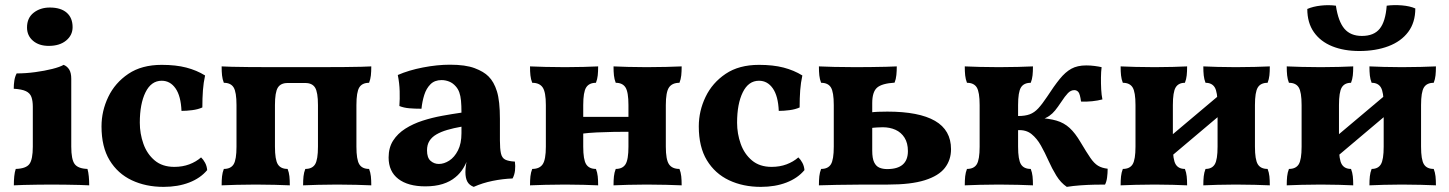

<svg xmlns="http://www.w3.org/2000/svg" viewBox="-20 -720 5654 749"><path d="M34 3Q34 -16 35.6 -32.3Q37.2 -48.6 41.4 -61Q81.4 -62.2 94.7 -80.1Q108 -98 108 -148V-303.4Q108 -326.4 102.6 -341.5Q97.2 -356.6 81.2 -364.3Q65.2 -372 33.6 -373.8Q33.6 -389.6 35.9 -405.2Q38.2 -420.8 45 -433.6Q80.4 -433.6 117.3 -438.6Q154.2 -443.6 184 -451.1Q213.8 -458.6 228.2 -467Q242 -461.6 250 -448.7Q258 -435.8 258 -412.6V-148Q258 -98 271.2 -80.1Q284.4 -62.2 321.2 -61Q324.8 -48.6 326.4 -31.7Q328 -14.8 328 3Q314 2 290.2 1.5Q266.4 1 238.2 0.5Q210 0 181.4 0Q152.8 0 124.2 0.5Q95.6 1 71.8 1.5Q48 2 34 3ZM170.2 -541Q132 -541 108.7 -561Q85.4 -581 85.4 -612.8Q85.4 -650 111.2 -670.3Q137 -690.6 174.4 -690.6Q217 -690.6 240.1 -670.6Q263.2 -650.6 263.2 -614Q263.2 -582.6 237.9 -561.8Q212.6 -541 170.2 -541Z M788.2 -56.4Q761.8 -24.8 717.9 -7.9Q674 9 618.2 9Q548.6 9 493.9 -16.9Q439.2 -42.8 407.6 -94.8Q376 -146.8 376 -227Q376 -287 402.4 -342Q428.8 -397 480.8 -432Q532.8 -467 611 -467Q666 -467 706.7 -456.4Q747.4 -445.8 780 -425.6Q773.8 -397.2 771.6 -367.5Q769.4 -337.8 769.4 -300.8Q752.4 -293.2 730 -290.3Q707.6 -287.4 688 -287.4Q685.6 -345.4 664.8 -375.2Q644 -405 610.8 -405Q569.8 -405 547.6 -359.9Q525.4 -314.8 525.4 -241.4Q525.4 -198.6 539.5 -158.9Q553.6 -119.2 583.5 -94.1Q613.4 -69 660 -69Q692 -69 718.4 -78.9Q744.8 -88.8 764.4 -106Q773.2 -97.8 780.1 -84.9Q787 -72 788.2 -56.4Z M844.6 3Q844.6 -17.2 846.2 -32.2Q847.8 -47.2 853.2 -61Q880.2 -61 891.4 -79.1Q902.6 -97.2 902.6 -148V-310Q902.6 -360.8 891.4 -378.9Q880.2 -397 853.2 -397Q847.8 -410.8 846.2 -425.8Q844.6 -440.8 844.6 -461Q859.2 -460 883.6 -459.5Q908 -459 947.7 -458.5Q987.4 -458 1047.6 -458H1219.4Q1282.6 -458 1323.5 -458.5Q1364.4 -459 1389.1 -459.5Q1413.8 -460 1428.4 -461Q1428.4 -440.8 1426.8 -425.8Q1425.2 -410.8 1419.8 -397Q1392.8 -397 1381.6 -378.9Q1370.4 -360.8 1370.4 -310V-148Q1370.4 -97.2 1381.6 -79.1Q1392.8 -61 1419.8 -61Q1425.2 -47.2 1426.8 -32.2Q1428.4 -17.2 1428.4 3Q1405.8 2 1369.7 1Q1333.6 0 1295.4 0Q1257.2 0 1221.1 1Q1185 2 1162.4 3Q1162.4 -17.2 1164 -32.2Q1165.6 -47.2 1171 -61Q1198 -61 1209.2 -79.1Q1220.4 -97.2 1220.4 -148V-310Q1220.4 -360 1209.2 -378.1Q1198 -396.2 1171 -396.2H1102Q1075 -396.2 1063.8 -378.1Q1052.6 -360 1052.6 -310V-148Q1052.6 -97.2 1063.8 -79.1Q1075 -61 1102 -61Q1107.4 -47.2 1109 -32.2Q1110.6 -17.2 1110.6 3Q1088.6 2 1052.2 1Q1015.8 0 977.6 0Q939.4 0 903 1Q866.6 2 844.6 3Z M1828 9Q1810.4 2.2 1803 -11.7Q1795.6 -25.6 1795.6 -48.8Q1795.6 -61.4 1798.1 -78.7Q1800.6 -96 1806 -111.4L1809.2 -115Q1801.4 -87 1788.2 -65.2Q1775 -43.4 1756.8 -28.8Q1736.2 -11.4 1706.9 -2.2Q1677.6 7 1639.4 7Q1571.6 7 1533.8 -22.1Q1496 -51.2 1496 -105.6Q1496 -144 1513.6 -171.5Q1531.2 -199 1561.3 -218.1Q1591.4 -237.2 1628.3 -249.1Q1665.2 -261 1704.5 -268.2Q1743.8 -275.4 1780.2 -280.6Q1780.2 -308.4 1778.4 -327.2Q1776.6 -346 1771.8 -359.5Q1767 -373 1758 -383Q1746.6 -396.2 1732 -401.9Q1717.4 -407.6 1702.6 -407.6Q1675.6 -407.6 1659.3 -391.3Q1643 -375 1635 -349.5Q1627 -324 1624.2 -295.8Q1598.8 -295.8 1577 -297.6Q1555.2 -299.4 1538 -306.4Q1540 -333.2 1539.1 -364.5Q1538.2 -395.8 1531.8 -427.4Q1574.2 -446 1629.8 -456.8Q1685.4 -467.6 1735.4 -467.6Q1795.8 -467.6 1831.6 -454.1Q1867.4 -440.6 1885.8 -421.8Q1907 -401 1918.6 -363.5Q1930.2 -326 1930.2 -256V-172.4Q1930.2 -139.6 1934.2 -121.7Q1938.2 -103.8 1950.8 -97.4Q1963.4 -91 1988.6 -89.6Q1991 -72.4 1989.1 -55.2Q1987.2 -38 1979.6 -23.8Q1941.4 -22.4 1901.9 -14.4Q1862.4 -6.4 1828 9ZM1692 -80.4Q1712.2 -80.4 1732.5 -93.4Q1752.8 -106.4 1766.5 -133.2Q1780.2 -160 1780.2 -200.4V-225.8Q1749.4 -220.4 1724.6 -213.1Q1699.8 -205.8 1682.1 -195.4Q1664.4 -185 1655.1 -170Q1645.8 -155 1645.8 -133.4Q1645.8 -104.8 1659.6 -92.6Q1673.4 -80.4 1692 -80.4Z M2373.4 3Q2373.4 -17.2 2375 -32.2Q2376.6 -47.2 2382 -61Q2408.6 -61 2420.1 -79.1Q2431.6 -97.2 2431.6 -148V-310Q2431.6 -360.8 2420.1 -378.9Q2408.6 -397 2382 -397Q2376.6 -410.8 2375 -425.8Q2373.4 -440.8 2373.4 -461Q2395.2 -460 2430.4 -459Q2465.6 -458 2502.4 -458Q2541.6 -458 2578.9 -459Q2616.2 -460 2639.2 -461Q2639.2 -440.8 2637.6 -425.8Q2636 -410.8 2630.6 -397Q2602.2 -397 2589.8 -378.9Q2577.4 -360.8 2577.4 -310V-148Q2577.4 -97.2 2589.8 -79.1Q2602.2 -61 2630.6 -61Q2636 -47.2 2637.6 -32.2Q2639.2 -17.2 2639.2 3Q2616.2 2 2578.9 1Q2541.6 0 2502.4 0Q2465.6 0 2430.4 1Q2395.2 2 2373.4 3ZM2047.6 3Q2047.6 -17.2 2049.2 -32.2Q2050.8 -47.2 2056.2 -61Q2084.6 -61 2097 -79.1Q2109.4 -97.2 2109.4 -148V-310Q2109.4 -360.8 2097 -378.9Q2084.6 -397 2056.2 -397Q2050.8 -410.8 2049.2 -425.8Q2047.6 -440.8 2047.6 -461Q2070.2 -460 2107.7 -459Q2145.2 -458 2184.4 -458Q2221.2 -458 2256.6 -459Q2292 -460 2313.4 -461Q2313.4 -440.8 2311.8 -425.8Q2310.2 -410.8 2304.8 -397Q2278.2 -397 2266.7 -378.9Q2255.2 -360.8 2255.2 -310V-148Q2255.2 -97.2 2266.7 -79.1Q2278.2 -61 2304.8 -61Q2310.2 -47.2 2311.8 -32.2Q2313.4 -17.2 2313.4 3Q2292 2 2256.6 1Q2221.2 0 2184.4 0Q2145.2 0 2107.7 1Q2070.2 2 2047.6 3ZM2250.8 -198.6V-264.2H2436.2V-206Q2407.2 -206 2374 -205.5Q2340.8 -205 2308 -203.4Q2275.2 -201.8 2250.8 -198.6Z M3118.2 -56.4Q3091.8 -24.8 3047.9 -7.9Q3004 9 2948.2 9Q2878.6 9 2823.9 -16.9Q2769.2 -42.8 2737.6 -94.8Q2706 -146.8 2706 -227Q2706 -287 2732.4 -342Q2758.8 -397 2810.8 -432Q2862.8 -467 2941 -467Q2996 -467 3036.7 -456.4Q3077.4 -445.8 3110 -425.6Q3103.8 -397.2 3101.6 -367.5Q3099.4 -337.8 3099.4 -300.8Q3082.4 -293.2 3060 -290.3Q3037.6 -287.4 3018 -287.4Q3015.6 -345.4 2994.8 -375.2Q2974 -405 2940.8 -405Q2899.8 -405 2877.6 -359.9Q2855.4 -314.8 2855.4 -241.4Q2855.4 -198.6 2869.5 -158.9Q2883.6 -119.2 2913.5 -94.1Q2943.4 -69 2990 -69Q3022 -69 3048.4 -78.9Q3074.8 -88.8 3094.4 -106Q3103.2 -97.8 3110.1 -84.9Q3117 -72 3118.2 -56.4Z M3174.6 3Q3174.6 -17.2 3176.2 -32.2Q3177.8 -47.2 3183.2 -61Q3210.2 -61 3221.4 -79.1Q3232.6 -97.2 3232.6 -148V-310Q3232.6 -360.8 3221.4 -378.9Q3210.2 -397 3183.2 -397Q3177.8 -410.8 3176.2 -425.8Q3174.6 -440.8 3174.6 -461Q3196.6 -460 3234.5 -459Q3272.4 -458 3318 -458Q3348.6 -458 3379.9 -458.5Q3411.2 -459 3436.9 -459.5Q3462.6 -460 3478.4 -461Q3478.4 -444 3476.8 -427.5Q3475.2 -411 3469.8 -397.6Q3419.8 -394.4 3401.2 -377.8Q3382.6 -361.2 3382.6 -317.8V-132.2Q3382.6 -102.2 3390.1 -86.8Q3397.6 -71.4 3410.7 -65.9Q3423.8 -60.4 3441 -60.4Q3481.4 -60.4 3501.6 -78Q3521.8 -95.6 3521.8 -130.6Q3521.8 -162 3508.6 -182.9Q3495.4 -203.8 3473.2 -213.7Q3451 -223.6 3423.8 -223.6Q3415.8 -223.6 3401.4 -222.8Q3387 -222 3373.8 -220V-281.2Q3389.2 -283.2 3404.7 -283.9Q3420.2 -284.6 3441.6 -284.6Q3565 -284.6 3627.5 -248.5Q3690 -212.4 3690 -138Q3690 -96 3665.9 -65Q3641.8 -34 3587.8 -17Q3533.8 0 3444.8 0Q3384.2 0 3334.5 0.2Q3284.8 0.4 3244.7 1.2Q3204.6 2 3174.6 3Z M4141.6 9Q4117.8 -7.2 4100.8 -34.9Q4083.8 -62.6 4070 -93.6Q4056.2 -124.6 4040.7 -152.2Q4025.2 -179.8 4004.1 -196.9Q3983 -214 3951.6 -212.2V-267.4Q3979 -267.4 3997 -274.1Q4015 -280.8 4030.2 -297.2Q4045.4 -313.6 4064.2 -341.8Q4092 -384.6 4113.9 -411.7Q4135.8 -438.8 4159.3 -451.8Q4182.8 -464.8 4217.4 -464.8Q4234 -464.8 4250 -462.7Q4266 -460.6 4277.4 -458Q4275.2 -440.8 4274.9 -417.5Q4274.6 -394.2 4275.8 -371.6Q4277 -349 4280.6 -332.2Q4262.8 -327.4 4240.7 -325.1Q4218.6 -322.8 4197.2 -323.8Q4193.2 -353.6 4186.8 -361Q4180.4 -368.4 4171 -368.4Q4157.4 -368.4 4146.1 -356.8Q4134.8 -345.2 4119.6 -321.8Q4106.4 -302 4096 -289.2Q4085.6 -276.4 4073.1 -267.8Q4060.6 -259.2 4040.2 -252.4L4028.2 -260.4Q4072 -258 4101.3 -249.5Q4130.6 -241 4152.6 -220.9Q4174.6 -200.8 4195.8 -164.4Q4218.8 -125.8 4233.5 -104.3Q4248.2 -82.8 4263.3 -73.6Q4278.4 -64.4 4301 -61.8Q4301 -44.6 4298.8 -27.8Q4296.6 -11 4290.8 0Q4273.6 0 4248.3 0.5Q4223 1 4194.9 3Q4166.8 5 4141.6 9ZM3743.6 3Q3743.6 -17.2 3745.2 -32.2Q3746.8 -47.2 3752.2 -61Q3779.2 -61 3790.4 -79.1Q3801.6 -97.2 3801.6 -148V-310Q3801.6 -360.8 3790.4 -378.9Q3779.2 -397 3752.2 -397Q3746.8 -410.8 3745.2 -425.8Q3743.6 -440.8 3743.6 -461Q3765.6 -460 3802 -459Q3838.4 -458 3876.6 -458Q3914.8 -458 3951.2 -459Q3987.6 -460 4009.6 -461Q4009.6 -440.8 4008 -425.8Q4006.4 -410.8 4001 -397Q3974 -397 3962.8 -378.9Q3951.6 -360.8 3951.6 -310V-148Q3951.6 -97.2 3962.8 -79.1Q3974 -61 4001 -61Q4006.4 -47.2 4008 -32.2Q4009.6 -17.2 4009.6 3Q3987.6 2 3951.2 1Q3914.8 0 3876.6 0Q3838.4 0 3802 1Q3765.6 2 3743.6 3Z M4674.2 3Q4674.2 -17.2 4675.8 -32.2Q4677.4 -47.2 4682.8 -61Q4708 -61 4718.9 -79.1Q4729.8 -97.2 4729.8 -148V-310Q4729.8 -360.8 4718.9 -378.9Q4708 -397 4682.8 -397Q4677.4 -410.8 4675.8 -425.8Q4674.2 -440.8 4674.2 -461Q4695.6 -460 4729.9 -459Q4764.2 -458 4800.6 -458Q4838.8 -458 4875.2 -459Q4911.6 -460 4933.6 -461Q4933.6 -440.8 4932 -425.8Q4930.4 -410.8 4925 -397Q4898 -397 4886.8 -378.9Q4875.6 -360.8 4875.6 -310V-148Q4875.6 -97.2 4886.8 -79.1Q4898 -61 4925 -61Q4930.4 -47.2 4932 -32.2Q4933.6 -17.2 4933.6 3Q4911.6 2 4875.2 1Q4838.8 0 4800.6 0Q4764.2 0 4729.9 1Q4695.6 2 4674.2 3ZM4351.6 3Q4351.6 -17.2 4353.2 -32.2Q4354.8 -47.2 4360.2 -61Q4387.2 -61 4398.4 -79.1Q4409.6 -97.2 4409.6 -148V-310Q4409.6 -360.8 4398.4 -378.9Q4387.2 -397 4360.2 -397Q4354.8 -410.8 4353.2 -425.8Q4351.6 -440.8 4351.6 -461Q4373.6 -460 4410 -459Q4446.4 -458 4484.6 -458Q4521 -458 4555.3 -459Q4589.6 -460 4611 -461Q4611 -440.8 4609.4 -425.8Q4607.8 -410.8 4602.4 -397Q4577.2 -397 4566.3 -378.9Q4555.4 -360.8 4555.4 -310V-148Q4555.4 -97.2 4566.3 -79.1Q4577.2 -61 4602.4 -61Q4607.8 -47.2 4609.4 -32.2Q4611 -17.2 4611 3Q4589.6 2 4555.3 1Q4521 0 4484.6 0Q4446.4 0 4410 1Q4373.6 2 4351.6 3ZM4526 -90.8V-171.8L4758 -367.2V-286.6Z M5322.2 3Q5322.2 -17.2 5323.8 -32.2Q5325.4 -47.2 5330.8 -61Q5356 -61 5366.9 -79.1Q5377.8 -97.2 5377.8 -148V-310Q5377.8 -360.8 5366.9 -378.9Q5356 -397 5330.8 -397Q5325.4 -410.8 5323.8 -425.8Q5322.2 -440.8 5322.2 -461Q5343.6 -460 5377.9 -459Q5412.2 -458 5448.6 -458Q5486.8 -458 5523.2 -459Q5559.6 -460 5581.6 -461Q5581.6 -440.8 5580 -425.8Q5578.4 -410.8 5573 -397Q5546 -397 5534.8 -378.9Q5523.6 -360.8 5523.6 -310V-148Q5523.6 -97.2 5534.8 -79.1Q5546 -61 5573 -61Q5578.4 -47.2 5580 -32.2Q5581.6 -17.2 5581.6 3Q5559.6 2 5523.2 1Q5486.8 0 5448.6 0Q5412.2 0 5377.9 1Q5343.6 2 5322.2 3ZM4999.6 3Q4999.6 -17.2 5001.2 -32.2Q5002.8 -47.2 5008.2 -61Q5035.2 -61 5046.4 -79.1Q5057.6 -97.2 5057.6 -148V-310Q5057.6 -360.8 5046.4 -378.9Q5035.2 -397 5008.2 -397Q5002.8 -410.8 5001.2 -425.8Q4999.6 -440.8 4999.6 -461Q5021.6 -460 5058 -459Q5094.4 -458 5132.6 -458Q5169 -458 5203.3 -459Q5237.6 -460 5259 -461Q5259 -440.8 5257.4 -425.8Q5255.8 -410.8 5250.4 -397Q5225.2 -397 5214.3 -378.9Q5203.4 -360.8 5203.4 -310V-148Q5203.4 -97.2 5214.3 -79.1Q5225.2 -61 5250.4 -61Q5255.8 -47.2 5257.4 -32.2Q5259 -17.2 5259 3Q5237.6 2 5203.3 1Q5169 0 5132.6 0Q5094.4 0 5058 1Q5021.6 2 4999.6 3ZM5174 -90.8V-171.8L5406 -367.2V-286.6ZM5282.8 -521Q5222.6 -521 5176.9 -539.5Q5131.2 -558 5105.5 -594.6Q5079.8 -631.2 5079.8 -685Q5102.2 -694.8 5132.8 -698.2Q5163.4 -701.6 5191.4 -697.8Q5200.6 -636 5224.6 -607.9Q5248.6 -579.8 5292.8 -579.8Q5339.6 -579.8 5362.3 -607.9Q5385 -636 5389.6 -697.8Q5417.6 -701.6 5448.9 -699Q5480.2 -696.4 5501.2 -687Q5501.2 -632.4 5473.5 -595.4Q5445.8 -558.4 5396.2 -539.7Q5346.6 -521 5282.8 -521Z"/></svg>

Font: Vollkorn
Style: Regular
Weight: 400
Designer: Friedrich Althausen
Foundry: Friedrich Althausen
Version: Version 4.104